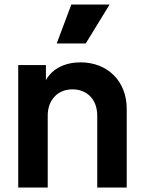

<svg xmlns="http://www.w3.org/2000/svg" viewBox="-20 -833 633 853"><path d="M61 0H192V-319C192 -390 237 -436 302 -436C367 -436 412 -391 412 -319V0H543V-350C543 -472 458 -556 338 -556C270 -556 213 -529 184 -477V-544H61ZM232 -640H361L467 -813H297Z"/></svg>

Font: Mluvka
Style: Bold
Weight: 700
Designer: Modified by Jiří Krblich, Original typeface by Gumpita Rahayu
Foundry: Gumpita Rahayu & Jiří Krblich
Version: Version 2.000;Glyphs 3.1.1 (3134)